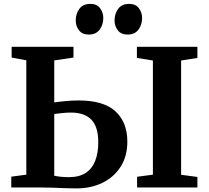

<svg xmlns="http://www.w3.org/2000/svg" viewBox="-20 -990 1102 1014"><path d="M384 5Q357 5 324.2 3.8Q291.5 2.5 256.5 1.2Q221.5 0 186 0H39.5V-57L119 -67.5V-671.5L41.5 -686V-743H368V-686L266.5 -671V-449Q292.5 -453 327.5 -456.2Q362.5 -459.5 395 -459.5Q527.5 -459.5 590 -401.8Q652.5 -344 652.5 -242Q652.5 -164.5 616.8 -109Q581 -53.5 520.2 -24.2Q459.5 5 384 5ZM344.5 -54.5Q398 -54.5 432 -76.5Q466 -98.5 482.5 -140Q499 -181.5 499 -238.5Q499 -320 462.8 -357.8Q426.5 -395.5 354.5 -395.5Q334 -395.5 309.2 -393Q284.5 -390.5 266.5 -388V-62Q281 -58.5 300.5 -56.5Q320 -54.5 344.5 -54.5ZM787.5 -67.5V-670.5L703 -684V-743H1022.5V-684L936.5 -670.5V-67L1022.5 -55.5V0H704V-56.5ZM448 -807.5Q414.5 -807.5 397.2 -830Q380 -852.5 380 -882Q380 -917.5 399.2 -943.5Q418.5 -969.5 456.5 -969.5H457.5Q491 -969.5 508.2 -947Q525.5 -924.5 525.5 -895Q525.5 -859.5 506.2 -833.5Q487 -807.5 449 -807.5ZM653 -807.5Q619.5 -807.5 602.2 -830Q585 -852.5 585 -882Q585 -917.5 604.2 -943.5Q623.5 -969.5 661.5 -969.5H662.5Q696 -969.5 713.2 -947Q730.5 -924.5 730.5 -895Q730.5 -859.5 711.2 -833.5Q692 -807.5 654 -807.5Z"/></svg>

Font: Merriweather 28pt
Style: Bold
Weight: 700
Version: Version 2.100